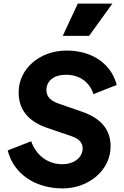

<svg xmlns="http://www.w3.org/2000/svg" viewBox="-20 -1039 690 1071"><path d="M477 -839 607 -1019H414L330 -839ZM330 12C475 12 597 -90 597 -222C597 -317 543 -380 434 -417L305 -462C260 -478 239 -501 239 -537C239 -589 282 -622 348 -622C423 -622 480 -582 501 -514L631 -565C601 -683 494 -757 352 -757C201 -757 84 -655 84 -524C84 -428 136 -362 245 -325L377 -280C422 -265 441 -243 441 -211C441 -161 394 -123 327 -123C248 -123 181 -172 154 -251L23 -200C55 -71 174 12 330 12Z"/></svg>

Font: Plus Jakarta Sans ExtraBold
Style: Italic
Weight: 800
Italic angle: -8°
Designer: Gumpita Rahayu
Foundry: Tokotype
Version: Version 2.071;gftools[0.9.30]